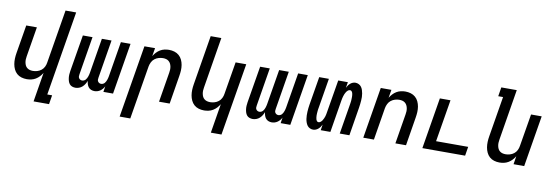

<svg xmlns="http://www.w3.org/2000/svg" viewBox="-65 -1220 5529 1920"><g transform="rotate(10 2700.0 -260.0)"><path d="M317 215 366 -83Q354 -63 337.5 -45Q321 -27 300 -14.5Q279 -2 256 3Q233 8 211 8Q182 8 155.5 0Q129 -8 109.5 -25.5Q90 -43 78.5 -67.5Q67 -92 62.5 -119Q58 -146 59 -174.5Q60 -203 65 -232L113 -520H221L171 -217Q168 -201 167.5 -185Q167 -169 170 -153.5Q173 -138 179.5 -124.5Q186 -111 198 -101.5Q210 -92 225 -88Q240 -84 257 -84Q278 -84 300.5 -90.5Q323 -97 341.5 -111.5Q360 -126 370.5 -147.5Q381 -169 384 -191L474 -735H582L440 123H489L474 215Z M705 8Q687 8 671 2Q655 -4 645 -16.5Q635 -29 630 -45Q625 -61 623 -78Q621 -95 622 -112.5Q623 -130 626 -148L688 -520H786L722 -132Q720 -121 720 -111Q720 -101 725.5 -92.5Q731 -84 739.5 -79.5Q748 -75 758 -75Q768 -75 777.5 -79.5Q787 -84 793.5 -91.5Q800 -99 804.5 -108Q809 -117 812.5 -126.5Q816 -136 818 -145Q820 -154 822 -164L881 -520H979L915 -132Q913 -121 913 -111Q913 -101 918.5 -92.5Q924 -84 932.5 -79.5Q941 -75 951 -75Q961 -75 970.5 -79.5Q980 -84 986.5 -91.5Q993 -99 997.5 -108Q1002 -117 1005.5 -126.5Q1009 -136 1011 -145Q1013 -154 1015 -164L1074 -520H1172L1086 0H988L997 -58Q990 -44 979.5 -31.5Q969 -19 956 -10Q943 -1 928 3.5Q913 8 898 8Q880 8 864 1.5Q848 -5 837.5 -18Q827 -31 822 -47Q817 -63 815 -81Q808 -63 798 -47Q788 -31 773.5 -18Q759 -5 740.5 1.5Q722 8 705 8Z M1191 215 1313 -520H1421L1407 -437Q1419 -457 1435.5 -475Q1452 -493 1473 -505.5Q1494 -518 1517 -523Q1540 -528 1562 -528Q1591 -528 1617.5 -520Q1644 -512 1664 -494.5Q1684 -477 1695.5 -452.5Q1707 -428 1711.5 -401Q1716 -374 1714.5 -345.5Q1713 -317 1708 -288L1661 0H1553L1603 -303Q1606 -319 1606.5 -335Q1607 -351 1604 -366.5Q1601 -382 1594 -395.5Q1587 -409 1575.5 -418.5Q1564 -428 1549 -432Q1534 -436 1517 -436Q1496 -436 1473.5 -429.5Q1451 -423 1432.5 -408.5Q1414 -394 1403.5 -372.5Q1393 -351 1389 -329L1299 215Z M2117 215 2166 -83Q2154 -63 2137.5 -45Q2121 -27 2100 -14.5Q2079 -2 2056 3Q2033 8 2011 8Q1982 8 1955.5 0Q1929 -8 1909.5 -25.5Q1890 -43 1878.5 -67.5Q1867 -92 1862.5 -119Q1858 -146 1859 -174.5Q1860 -203 1865 -232L1948 -735H2056L1971 -217Q1968 -201 1967.5 -185Q1967 -169 1970 -153.5Q1973 -138 1979.5 -124.5Q1986 -111 1998 -101.5Q2010 -92 2025 -88Q2040 -84 2057 -84Q2078 -84 2100.5 -90.5Q2123 -97 2141.5 -111.5Q2160 -126 2170.5 -147.5Q2181 -169 2184 -191L2239 -520H2347L2225 215Z M2505 8Q2487 8 2471 2Q2455 -4 2445 -16.5Q2435 -29 2430 -45Q2425 -61 2423 -78Q2421 -95 2422 -112.5Q2423 -130 2426 -148L2488 -520H2586L2522 -132Q2520 -121 2520 -111Q2520 -101 2525.5 -92.5Q2531 -84 2539.5 -79.5Q2548 -75 2558 -75Q2568 -75 2577.5 -79.5Q2587 -84 2593.5 -91.5Q2600 -99 2604.5 -108Q2609 -117 2612.5 -126.5Q2616 -136 2618 -145Q2620 -154 2622 -164L2681 -520H2779L2715 -132Q2713 -121 2713 -111Q2713 -101 2718.5 -92.5Q2724 -84 2732.5 -79.5Q2741 -75 2751 -75Q2761 -75 2770.5 -79.5Q2780 -84 2786.5 -91.5Q2793 -99 2797.5 -108Q2802 -117 2805.5 -126.5Q2809 -136 2811 -145Q2813 -154 2815 -164L2874 -520H2972L2886 0H2788L2797 -58Q2790 -44 2779.5 -31.5Q2769 -19 2756 -10Q2743 -1 2728 3.5Q2713 8 2698 8Q2680 8 2664 1.5Q2648 -5 2637.5 -18Q2627 -31 2622 -47Q2617 -63 2615 -81Q2608 -63 2598 -47Q2588 -31 2573.5 -18Q2559 -5 2540.5 1.5Q2522 8 2505 8Z M3118 8Q3100 8 3084 0Q3068 -8 3058.5 -21.5Q3049 -35 3043 -52Q3037 -69 3034.5 -86.5Q3032 -104 3031.5 -122Q3031 -140 3032 -158.5Q3033 -177 3035 -195.5Q3037 -214 3040 -232L3088 -520H3186L3136 -218Q3134 -208 3132.5 -198Q3131 -188 3130.5 -178Q3130 -168 3129 -158Q3128 -148 3128.5 -138Q3129 -128 3130 -118.5Q3131 -109 3133.5 -100Q3136 -91 3142 -83Q3148 -75 3158 -75Q3170 -75 3180 -83Q3190 -91 3196.5 -101.5Q3203 -112 3208 -123Q3213 -134 3216.5 -145Q3220 -156 3222 -167.5Q3224 -179 3226 -191L3281 -520H3379L3369 -461Q3375 -474 3383.5 -486Q3392 -498 3403 -507.5Q3414 -517 3427.5 -522.5Q3441 -528 3455 -528Q3473 -528 3489 -520Q3505 -512 3515 -498.5Q3525 -485 3530.5 -468Q3536 -451 3539 -433.5Q3542 -416 3542.5 -398Q3543 -380 3541.5 -361.5Q3540 -343 3538 -324.5Q3536 -306 3533 -288L3486 0H3388L3438 -302Q3439 -312 3441 -322Q3443 -332 3443.5 -342Q3444 -352 3444.5 -362Q3445 -372 3445 -382Q3445 -392 3444 -401.5Q3443 -411 3440.5 -420Q3438 -429 3431.5 -437Q3425 -445 3415 -445Q3403 -445 3393.5 -437Q3384 -429 3377 -418.5Q3370 -408 3365.5 -397Q3361 -386 3357.5 -375Q3354 -364 3351.5 -352.5Q3349 -341 3347 -329L3293 0H3195L3204 -59Q3198 -46 3189.5 -34Q3181 -22 3170 -12.5Q3159 -3 3145.5 2.5Q3132 8 3118 8Z M3627 0 3713 -520H3821L3807 -437Q3819 -457 3835.5 -475Q3852 -493 3873 -505.5Q3894 -518 3917 -523Q3940 -528 3962 -528Q3991 -528 4017.5 -520Q4044 -512 4064 -494.5Q4084 -477 4095.5 -452.5Q4107 -428 4111.5 -401Q4116 -374 4114.5 -345.5Q4113 -317 4108 -288L4061 0H3953L4003 -303Q4006 -319 4006.5 -335Q4007 -351 4004 -366.5Q4001 -382 3994 -395.5Q3987 -409 3975.5 -418.5Q3964 -428 3949 -432Q3934 -436 3917 -436Q3896 -436 3873.5 -429.5Q3851 -423 3832.5 -408.5Q3814 -394 3803.5 -372.5Q3793 -351 3789 -329L3735 0Z M4227 0 4313 -520H4421L4350 -92H4676L4661 0Z M5011 8Q4982 8 4955.5 0Q4929 -8 4909.5 -25.5Q4890 -43 4878.5 -67.5Q4867 -92 4862.5 -119Q4858 -146 4859 -174.5Q4860 -203 4865 -232L4933 -643H4884L4899 -735H5056L4971 -217Q4968 -201 4967.5 -185Q4967 -169 4970 -153.5Q4973 -138 4979.5 -124.5Q4986 -111 4998 -101.5Q5010 -92 5025 -88Q5040 -84 5057 -84Q5078 -84 5100.5 -90.5Q5123 -97 5141.5 -111.5Q5160 -126 5170.5 -147.5Q5181 -169 5184 -191L5239 -520H5347L5261 0H5153L5166 -83Q5154 -63 5137.5 -45Q5121 -27 5100 -14.5Q5079 -2 5056 3Q5033 8 5011 8Z"/></g></svg>

Font: Iosevka SmBd Ex Obl
Style: Regular
Weight: 600
Width: 7
Italic angle: -9°
Monospace: yes
Designer: Belleve Invis
Foundry: Belleve Invis
Version: Version 32.5.0; ttfautohint (v1.8.4)